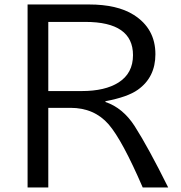

<svg xmlns="http://www.w3.org/2000/svg" viewBox="-20 -805 800 850"><path d="M102.1 -785.2H374Q499 -785.2 571.8 -739.3Q668 -678.7 668 -564.9Q668 -462.9 590.3 -407.7Q545.4 -375.5 446.8 -356.9V-353.5Q523.9 -327.6 576.2 -246.6Q636.7 -151.9 724.6 24.9H611.8Q521.5 -184.1 461.4 -253.9Q397.5 -327.6 292 -327.6H193.8V24.9H102.1ZM193.8 -708V-401.9H341.8Q445.3 -401.9 504.9 -439.9Q568.8 -480.5 568.8 -561Q568.8 -708 357.9 -708Z"/></svg>

Font: BIZ UDPGothic
Style: Regular
Weight: 400
Designer: TypeBank Co., Ltd.
Foundry: Morisawa Inc.
Version: Version 1.051